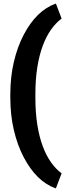

<svg xmlns="http://www.w3.org/2000/svg" viewBox="-20 -800 381 1036"><path d="M312.5 135.3 281.7 215.8H278.8Q176.3 178.7 107.9 48.3Q74.2 -15.6 54.9 -97.4Q35.6 -179.2 35.6 -274.9V-289.6Q35.6 -384.8 54.9 -466.6Q74.2 -548.3 107.9 -612.3Q176.3 -742.7 278.8 -779.8L281.7 -780.3L312.5 -699.7Q281.7 -677.2 255.9 -640.9Q230 -604.5 210.9 -553.7Q191.9 -502.9 181.4 -437.3Q170.9 -371.6 170.9 -290.5V-273.9Q170.9 -192.4 181.4 -126.7Q191.9 -61 210.9 -10.3Q230 40.5 255.9 76.7Q281.7 112.8 312.5 135.3Z"/></svg>

Font: Hanuman Black
Style: Regular
Weight: 900
Designer: Danh Hong
Version: Version 8.002; ttfautohint (v1.8.3)